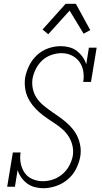

<svg xmlns="http://www.w3.org/2000/svg" viewBox="-20 -987 540 1015"><path d="M209 8Q186 8 163.5 2Q141 -4 123.5 -17Q106 -30 93 -48Q80 -66 73 -88L59 0H18L48 -181H89Q84 -152 89.5 -124Q95 -96 110 -74Q125 -52 151 -40.5Q177 -29 206 -29Q233 -29 260 -38Q287 -47 309.5 -66Q332 -85 346 -111Q360 -137 365 -164Q369 -191 363 -217Q357 -243 343.5 -264.5Q330 -286 311 -303Q292 -320 270.5 -334Q249 -348 228 -362.5Q207 -377 188 -393.5Q169 -410 153 -430Q137 -450 126.5 -473Q116 -496 112.5 -523Q109 -550 113 -577Q119 -609 134.5 -640.5Q150 -672 176 -696Q202 -720 235 -731.5Q268 -743 301 -743Q324 -743 346.5 -737Q369 -731 386 -718Q403 -705 416 -687Q429 -669 436 -647L450 -735H491L461 -554H420Q425 -583 420 -611Q415 -639 399.5 -660.5Q384 -682 359 -694Q334 -706 305 -706Q279 -706 251.5 -696.5Q224 -687 203.5 -668Q183 -649 170 -623.5Q157 -598 152 -572Q148 -544 153.5 -518Q159 -492 173 -470.5Q187 -449 206.5 -432.5Q226 -416 246.5 -401.5Q267 -387 288 -372.5Q309 -358 328.5 -341.5Q348 -325 364 -305.5Q380 -286 390.5 -262.5Q401 -239 405 -212.5Q409 -186 404 -158Q398 -125 381.5 -93Q365 -61 337.5 -38Q310 -15 276 -3.5Q242 8 209 8ZM235 -806 205 -831 327 -967H381L457 -828L422 -809L348 -931Z"/></svg>

Font: Iosevka Curly Slab Extralight
Style: Italic
Weight: 200
Italic angle: -9°
Monospace: yes
Designer: Belleve Invis
Foundry: Belleve Invis
Version: Version 22.1.2; ttfautohint (v1.8.4)